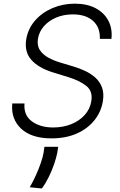

<svg xmlns="http://www.w3.org/2000/svg" viewBox="-20 -758 669 1069"><path d="M535.9 -541.5Q538.4 -605.5 498 -641.7Q457.7 -677.9 385.3 -677.9Q334.9 -677.9 293.1 -660.3Q251.4 -642.8 224.6 -612.2Q197.8 -581.7 191.4 -542.6Q185 -504.3 202.4 -478.5Q219.8 -452.8 250.4 -436.4Q280.9 -420.1 314.3 -410.2L387.8 -388.1Q420.5 -378.6 452.8 -363.6Q485.1 -348.7 510.5 -326.2Q535.9 -303.6 547.9 -271.1Q560 -238.6 552.6 -193.2Q542.6 -134.2 505.1 -87.7Q467.7 -41.2 407.1 -14.4Q346.6 12.4 266.7 12.4Q155.5 12.4 97.8 -41.5Q40.1 -95.5 48.3 -181.8H116.5Q110.8 -117.2 157 -82.7Q203.1 -48.3 276.6 -48.3Q331.3 -48.3 376.6 -66.6Q421.9 -84.9 451.5 -117.7Q481.2 -150.6 488.3 -194.2Q497.9 -250 460.4 -279.8Q422.9 -309.7 358.3 -329.2L275.2 -354.8Q193.9 -380 154.3 -424.9Q114.7 -469.8 126.1 -539.8Q136.4 -599.1 175.1 -643.5Q213.8 -687.9 271.7 -712.7Q329.5 -737.6 396.7 -737.6Q464.5 -737.6 512.3 -712.4Q560 -687.1 583.3 -642.9Q606.5 -598.7 600.5 -541.5ZM304 59.3 299 92.3Q293.3 121.1 281.1 156.6Q268.8 192.1 251.4 227.6Q234 263.1 213.1 291.5L145.6 284.4Q163.4 254.3 179.5 218.6Q195.7 182.9 207.2 149.3Q218.8 115.8 222.7 92L227.3 59.3Z"/></svg>

Font: Inter UI Light
Style: Italic
Weight: 300
Italic angle: 9.39999°
Designer: Rasmus Andersson
Foundry: rsms
Version: 3.2;8d6f07862